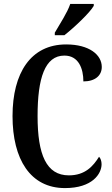

<svg xmlns="http://www.w3.org/2000/svg" viewBox="-20 -951 571 981"><path d="M260 -784V-771H309C361 -812 439 -886 459 -921V-931H339C324 -886 287 -831 260 -784ZM312 10C452 10 499 -63 499 -112C499 -127 494 -143 486 -150C456 -102 415 -55 332 -55C217 -55 172 -160 172 -358C172 -551 209 -667 309 -667C382 -667 406 -600 406 -535C466 -535 500 -565 500 -609C500 -671 436 -724 318 -724C137 -724 44 -578 44 -358C44 -137 135 10 312 10Z"/></svg>

Font: Noto Serif Sinhala ExtraCondensed SemiBold
Style: Regular
Weight: 600
Width: 2
Designer: Jelle Bosma - Monotype Design Team
Foundry: Monotype Imaging Inc.
Version: Version 2.007